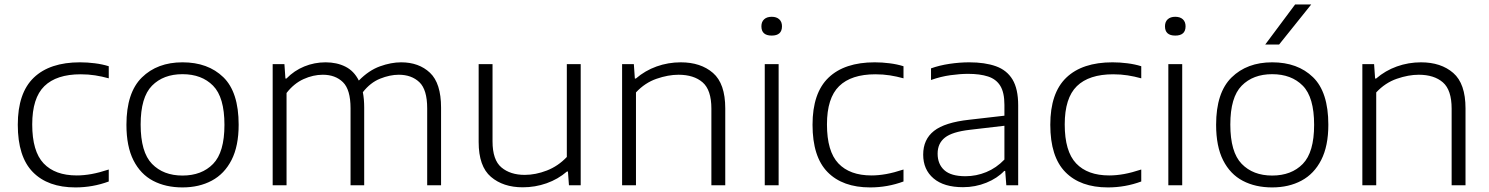

<svg xmlns="http://www.w3.org/2000/svg" viewBox="-20 -828 6653 858"><path d="M317 9.5Q194 9.5 126.8 -59Q59.5 -127.5 59.5 -270.5Q59.5 -412.5 131 -481Q202.5 -549.5 337.5 -549.5Q370.5 -549.5 404 -545.2Q437.5 -541 466 -532V-478Q435.5 -486.5 405.2 -491.2Q375 -496 340.5 -496Q232.5 -496 178.2 -443Q124 -390 124 -272Q124 -151.5 175 -97.8Q226 -44 323 -44Q354 -44 388.8 -50.2Q423.5 -56.5 466 -70.5V-17Q394.5 9.5 317 9.5Z M795.5 9.5Q720.5 9.5 664.2 -20Q608 -49.5 576.5 -111.5Q545 -173.5 545 -270.5Q545 -414 614 -481.8Q683 -549.5 795.5 -549.5Q909.5 -549.5 978 -483Q1046.5 -416.5 1046.5 -270.5Q1046.5 -175.5 1014.8 -113.2Q983 -51 926.5 -20.8Q870 9.5 795.5 9.5ZM795.5 -43.5Q881.5 -43.5 932.2 -95.5Q983 -147.5 983 -270Q983 -393.5 932.2 -445Q881.5 -496.5 795.5 -496.5Q710 -496.5 659.2 -445Q608.5 -393.5 608.5 -271.5Q608.5 -148 659.2 -95.8Q710 -43.5 795.5 -43.5Z M1198.5 0V-541.5H1251L1255.5 -477H1260Q1294.5 -512.5 1339.8 -531Q1385 -549.5 1435 -549.5Q1485 -549.5 1523.5 -530.2Q1562 -511 1583.5 -468Q1628 -513.5 1677.8 -531.5Q1727.5 -549.5 1772.5 -549.5Q1852 -549.5 1901.5 -502.8Q1951 -456 1951 -347V0H1889V-344Q1889 -427.5 1854 -460.8Q1819 -494 1762 -494Q1722.5 -494 1678.8 -476.5Q1635 -459 1601.5 -416Q1607.5 -385 1607.5 -347.5V0H1546.5V-344Q1546.5 -427.5 1512.5 -460.8Q1478.5 -494 1422.5 -494Q1379.5 -494 1336.5 -474.5Q1293.5 -455 1260.5 -412.5V0Z M2316 9Q2228.5 9 2173.8 -37.8Q2119 -84.5 2119 -193.5V-541.5H2181V-196.5Q2181 -113 2220.8 -79.8Q2260.5 -46.5 2325 -46.5Q2373.5 -46.5 2423.8 -66Q2474 -85.5 2513 -126.5V-541.5H2575V0H2522.5L2518 -61.5H2513.5Q2473.5 -27 2422.5 -9Q2371.5 9 2316 9Z M2760 0V-541.5H2812.5L2817 -477H2821.5Q2862.5 -512.5 2914.2 -531Q2966 -549.5 3022 -549.5Q3111.5 -549.5 3166.2 -502Q3221 -454.5 3221 -343.5V0H3159V-342.5Q3159 -426 3119.8 -460Q3080.5 -494 3012 -494Q2966 -494 2914 -476Q2862 -458 2822 -415V0Z M3397.5 0V-541.5H3459.5V0ZM3428.5 -669Q3382.5 -669 3382.5 -710.5Q3382.5 -730.5 3394.8 -741.8Q3407 -753 3428.5 -753Q3450 -753 3462.2 -741.8Q3474.5 -730.5 3474.5 -710.5Q3474.5 -669 3428.5 -669Z M3868.5 9.5Q3745.5 9.5 3678.2 -59Q3611 -127.5 3611 -270.5Q3611 -412.5 3682.5 -481Q3754 -549.5 3889 -549.5Q3922 -549.5 3955.5 -545.2Q3989 -541 4017.5 -532V-478Q3987 -486.5 3956.8 -491.2Q3926.5 -496 3892 -496Q3784 -496 3729.8 -443Q3675.5 -390 3675.5 -272Q3675.5 -151.5 3726.5 -97.8Q3777.5 -44 3874.5 -44Q3905.5 -44 3940.2 -50.2Q3975 -56.5 4017.5 -70.5V-17Q3946 9.5 3868.5 9.5Z M4283.5 8.5Q4198 8.5 4151.8 -30.8Q4105.5 -70 4105.5 -137Q4105.5 -205 4153.8 -243Q4202 -281 4312 -293L4468.5 -311V-359.5Q4468.5 -414.5 4450 -444.5Q4431.5 -474.5 4395.2 -486.2Q4359 -498 4306 -498Q4271 -498 4227.5 -492Q4184 -486 4140.5 -470.5V-522.5Q4178 -536 4223.5 -542.8Q4269 -549.5 4311 -549.5Q4381.5 -549.5 4430.5 -532Q4479.5 -514.5 4504.8 -472.5Q4530 -430.5 4530 -357.5V0H4477L4472 -64H4467.5Q4437 -31.5 4387.8 -11.5Q4338.5 8.5 4283.5 8.5ZM4170 -141.5Q4170 -94.5 4200 -67.5Q4230 -40.5 4294.5 -40.5Q4342.5 -40.5 4387.5 -59Q4432.5 -77.5 4468.5 -115V-266L4314.5 -248Q4235.5 -239 4202.8 -213.2Q4170 -187.5 4170 -141.5Z M4931 9.5Q4808 9.5 4740.8 -59Q4673.5 -127.5 4673.5 -270.5Q4673.5 -412.5 4745 -481Q4816.5 -549.5 4951.5 -549.5Q4984.5 -549.5 5018 -545.2Q5051.5 -541 5080 -532V-478Q5049.5 -486.5 5019.2 -491.2Q4989 -496 4954.5 -496Q4846.5 -496 4792.2 -443Q4738 -390 4738 -272Q4738 -151.5 4789 -97.8Q4840 -44 4937 -44Q4968 -44 5002.8 -50.2Q5037.5 -56.5 5080 -70.5V-17Q5008.5 9.5 4931 9.5Z M5201 0V-541.5H5263V0ZM5232 -669Q5186 -669 5186 -710.5Q5186 -730.5 5198.2 -741.8Q5210.5 -753 5232 -753Q5253.5 -753 5265.8 -741.8Q5278 -730.5 5278 -710.5Q5278 -669 5232 -669Z M5665 9.5Q5590 9.5 5533.8 -20Q5477.5 -49.5 5446 -111.5Q5414.5 -173.5 5414.5 -270.5Q5414.5 -414 5483.5 -481.8Q5552.5 -549.5 5665 -549.5Q5779 -549.5 5847.5 -483Q5916 -416.5 5916 -270.5Q5916 -175.5 5884.2 -113.2Q5852.5 -51 5796 -20.8Q5739.5 9.5 5665 9.5ZM5665 -43.5Q5751 -43.5 5801.8 -95.5Q5852.5 -147.5 5852.5 -270Q5852.5 -393.5 5801.8 -445Q5751 -496.5 5665 -496.5Q5579.5 -496.5 5528.8 -445Q5478 -393.5 5478 -271.5Q5478 -148 5528.8 -95.8Q5579.5 -43.5 5665 -43.5ZM5634 -629 5767.5 -808H5839.5L5696 -629Z M6068 0V-541.5H6120.5L6125 -477H6129.5Q6170.5 -512.5 6222.2 -531Q6274 -549.5 6330 -549.5Q6419.5 -549.5 6474.2 -502Q6529 -454.5 6529 -343.5V0H6467V-342.5Q6467 -426 6427.8 -460Q6388.5 -494 6320 -494Q6274 -494 6222 -476Q6170 -458 6130 -415V0Z"/></svg>

Font: Encode Sans Exp Lt
Style: Regular
Weight: 300
Width: 7
Designer: Multiple Designers
Foundry: Impallari Type
Version: Version 3.002; ttfautohint (v1.8.3) -l 8 -r 50 -G 200 -x 14 